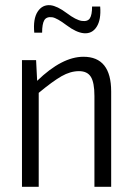

<svg xmlns="http://www.w3.org/2000/svg" viewBox="-20 -714 506 734"><path d="M141 -589H111Q106 -642 124 -669.5Q142 -697 173 -694Q199 -691 235 -664Q271 -637 293 -634Q315 -631 323.5 -644Q332 -657 332 -689H363Q367 -639 349.5 -611.5Q332 -584 300 -587Q271 -590 234.5 -617.5Q198 -645 180 -648Q158 -651 149.5 -637Q141 -623 141 -589ZM299 -497Q405 -497 405 -364V0H341V-347Q341 -398 327.5 -420Q314 -442 282 -442Q249 -442 215 -422.5Q181 -403 128 -359V0H64V-484H118L122 -405Q217 -497 299 -497Z"/></svg>

Font: exo2condensed_l
Style: Regular
Weight: 300
Width: 3
Designer: Natanael Gama
Version: Version 1.001;PS 001.001;hotconv 1.0.70;makeotf.lib2.5.58329